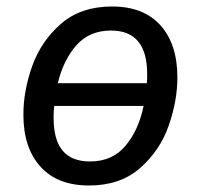

<svg xmlns="http://www.w3.org/2000/svg" viewBox="-20 -559 618 591"><path d="M526 -321Q526 -248 499 -171.5Q472 -95 411 -41.5Q350 12 254 12Q157 12 104.5 -46Q52 -104 52 -206Q52 -280 79.5 -356.5Q107 -433 168 -486Q229 -539 325 -539Q422 -539 474 -481Q526 -423 526 -321ZM158 -303H432Q433 -313 433 -331Q433 -465 322 -465Q255 -465 215 -419.5Q175 -374 158 -303ZM422 -233H147Q145 -220 145 -196Q145 -128 173 -95Q201 -62 257 -62Q326 -62 366.5 -110.5Q407 -159 422 -233Z"/></svg>

Font: Fira Sans
Style: Italic
Weight: 400
Italic angle: -8°
Designer: bBox Type GmbH & Carrois Corporate GbR & Edenspiekermann AG
Foundry: bBox Type GmbH & Carrois Corporate GbR & Edenspiekermann AG
Version: Version 4.301